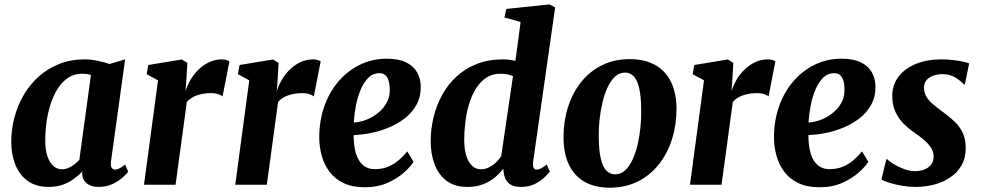

<svg xmlns="http://www.w3.org/2000/svg" viewBox="-20 -837 4444 870"><path d="M483 -106.5Q480.5 -86 486 -77.2Q491.5 -68.5 502 -68.5Q509.5 -68.5 520 -73.5Q530.5 -78.5 547 -91.5L561 -59Q555.5 -51 537.5 -34.2Q519.5 -17.5 491.2 -3.8Q463 10 426.5 10Q395.5 10 375 -4.8Q354.5 -19.5 352 -49.5L353 -60.5Q337.5 -43 315.2 -26.8Q293 -10.5 264.8 -0.2Q236.5 10 201.5 10Q142 10 104.2 -18Q66.5 -46 48.8 -92.5Q31 -139 31 -194.5Q31 -250.5 45.2 -304.5Q59.5 -358.5 87.2 -406.2Q115 -454 155.5 -490.2Q196 -526.5 248.2 -547.2Q300.5 -568 363.5 -568Q391 -568 422.8 -561.5Q454.5 -555 476 -547L547 -568ZM392 -497Q382.5 -500.5 372.2 -501.8Q362 -503 352 -503Q316 -503 288.8 -484.8Q261.5 -466.5 241.8 -435.5Q222 -404.5 209.2 -365Q196.5 -325.5 190.8 -283.2Q185 -241 185 -200.5Q185 -159.5 194.5 -130.2Q204 -101 221 -85.5Q238 -70 261 -70Q273 -70 283.8 -73.8Q294.5 -77.5 304.5 -83.5Q314.5 -89.5 323.2 -97Q332 -104.5 339.5 -112.5Z M632.5 0 696 -473 644.5 -501 652 -542.5 804 -567.5 829 -552 823.5 -461 820.5 -423.5Q829 -451 844.2 -476.8Q859.5 -502.5 881 -523Q902.5 -543.5 929 -555.8Q955.5 -568 986 -568Q998 -568 1007 -564.8Q1016 -561.5 1019.5 -558.5L988.5 -400Q985 -404 971.2 -409.5Q957.5 -415 935 -415Q919 -415 903.2 -412.5Q887.5 -410 873 -405.2Q858.5 -400.5 846.8 -392.8Q835 -385 826.5 -374.5L775.5 0Z M1046 0 1109.5 -473 1058 -501 1065.5 -542.5 1217.5 -567.5 1242.5 -552 1237 -461 1234 -423.5Q1242.5 -451 1257.8 -476.8Q1273 -502.5 1294.5 -523Q1316 -543.5 1342.5 -555.8Q1369 -568 1399.5 -568Q1411.5 -568 1420.5 -564.8Q1429.5 -561.5 1433 -558.5L1402 -400Q1398.5 -404 1384.8 -409.5Q1371 -415 1348.5 -415Q1332.5 -415 1316.8 -412.5Q1301 -410 1286.5 -405.2Q1272 -400.5 1260.2 -392.8Q1248.5 -385 1240 -374.5L1189 0Z M1854 -104Q1841 -82.5 1811.2 -55.8Q1781.5 -29 1736.8 -8.8Q1692 11.5 1633 11.5Q1576 11.5 1536.8 -7.5Q1497.5 -26.5 1473.2 -58.8Q1449 -91 1438 -131Q1427 -171 1426.5 -212.5Q1426.5 -289.5 1449.5 -354.8Q1472.5 -420 1514.2 -468.5Q1556 -517 1611.8 -544Q1667.5 -571 1733 -571Q1786 -571 1819.5 -554.8Q1853 -538.5 1869.2 -510.5Q1885.5 -482.5 1886.5 -448Q1887.5 -400 1867.8 -363.5Q1848 -327 1814.8 -301.2Q1781.5 -275.5 1741 -258.8Q1700.5 -242 1659.2 -234Q1618 -226 1582.5 -225Q1582.5 -188.5 1588.2 -160Q1594 -131.5 1606 -111.5Q1618 -91.5 1636 -81Q1654 -70.5 1677.5 -70.5Q1714 -70.5 1741.5 -82.8Q1769 -95 1789.8 -113.8Q1810.5 -132.5 1825.5 -151ZM1700.5 -505.5Q1670 -505.5 1648.8 -484.2Q1627.5 -463 1613.5 -428.8Q1599.5 -394.5 1592.2 -355.5Q1585 -316.5 1583 -281.5Q1602 -282.5 1624.8 -289.2Q1647.5 -296 1669.2 -308.8Q1691 -321.5 1709 -340Q1727 -358.5 1737.2 -382.5Q1747.5 -406.5 1746 -436Q1745 -470.5 1733.5 -488Q1722 -505.5 1700.5 -505.5Z M2396 -106.5Q2393.5 -88.5 2397.2 -78.5Q2401 -68.5 2412 -68.5Q2420 -68.5 2430 -73.2Q2440 -78 2457.5 -91.5L2471.5 -58.5Q2465.5 -52 2449 -35.2Q2432.5 -18.5 2405.2 -4.2Q2378 10 2340.5 10Q2302.5 10 2283.8 -8Q2265 -26 2261.5 -61L2260.5 -73Q2246.5 -53.5 2224 -34.2Q2201.5 -15 2170 -2.5Q2138.5 10 2098.5 10Q2038.5 10 2001.8 -19Q1965 -48 1948.2 -95Q1931.5 -142 1931.5 -196.5Q1931.5 -251.5 1944.5 -305.5Q1957.5 -359.5 1983.5 -406.8Q2009.5 -454 2048.5 -490.2Q2087.5 -526.5 2140.2 -547.2Q2193 -568 2259.5 -568Q2272.5 -568 2287 -566.2Q2301.5 -564.5 2315.5 -561.5L2339 -737.5L2265.5 -758L2274.5 -796.5L2469.5 -817L2495.5 -803.5ZM2304.5 -492Q2292.5 -497.5 2278 -500.2Q2263.5 -503 2247.5 -503Q2210.5 -503 2182.8 -484.5Q2155 -466 2136 -434.8Q2117 -403.5 2105.2 -364.5Q2093.5 -325.5 2088.5 -283.5Q2083.5 -241.5 2083.5 -202.5Q2083.5 -163.5 2092.2 -133.5Q2101 -103.5 2118 -86.8Q2135 -70 2158 -70Q2178 -70 2195.2 -78.5Q2212.5 -87 2226.8 -100.5Q2241 -114 2251 -128.5Z M2833 -569Q2900.5 -569 2947.5 -543.2Q2994.5 -517.5 3019.8 -467.2Q3045 -417 3045.5 -344Q3045.5 -271.5 3025.2 -207Q3005 -142.5 2966 -93Q2927 -43.5 2870.8 -15Q2814.5 13.5 2743 13.5Q2677 13.5 2630.2 -12.5Q2583.5 -38.5 2558.8 -89Q2534 -139.5 2533.5 -212.5Q2533 -285.5 2553.2 -350Q2573.5 -414.5 2612.2 -463.8Q2651 -513 2706.8 -541Q2762.5 -569 2833 -569ZM2812.5 -508Q2786.5 -508 2766.8 -489.8Q2747 -471.5 2733 -441Q2719 -410.5 2710 -372.8Q2701 -335 2696.8 -295.2Q2692.5 -255.5 2693 -219.5Q2693.5 -153 2703 -115.2Q2712.5 -77.5 2729.2 -62.2Q2746 -47 2767 -47Q2793 -47 2812.5 -65Q2832 -83 2846.2 -113.5Q2860.5 -144 2869.2 -182Q2878 -220 2882 -260Q2886 -300 2885.5 -336.5Q2885 -403.5 2875.5 -440.8Q2866 -478 2849.8 -493Q2833.5 -508 2812.5 -508Z M3106.5 0 3170 -473 3118.5 -501 3126 -542.5 3278 -567.5 3303 -552 3297.5 -461 3294.5 -423.5Q3303 -451 3318.2 -476.8Q3333.5 -502.5 3355 -523Q3376.5 -543.5 3403 -555.8Q3429.5 -568 3460 -568Q3472 -568 3481 -564.8Q3490 -561.5 3493.5 -558.5L3462.5 -400Q3459 -404 3445.2 -409.5Q3431.5 -415 3409 -415Q3393 -415 3377.2 -412.5Q3361.5 -410 3347 -405.2Q3332.5 -400.5 3320.8 -392.8Q3309 -385 3300.5 -374.5L3249.5 0Z M3914.5 -104Q3901.5 -82.5 3871.8 -55.8Q3842 -29 3797.2 -8.8Q3752.5 11.5 3693.5 11.5Q3636.5 11.5 3597.2 -7.5Q3558 -26.5 3533.8 -58.8Q3509.5 -91 3498.5 -131Q3487.5 -171 3487 -212.5Q3487 -289.5 3510 -354.8Q3533 -420 3574.8 -468.5Q3616.5 -517 3672.2 -544Q3728 -571 3793.5 -571Q3846.5 -571 3880 -554.8Q3913.5 -538.5 3929.8 -510.5Q3946 -482.5 3947 -448Q3948 -400 3928.2 -363.5Q3908.5 -327 3875.2 -301.2Q3842 -275.5 3801.5 -258.8Q3761 -242 3719.8 -234Q3678.5 -226 3643 -225Q3643 -188.5 3648.8 -160Q3654.5 -131.5 3666.5 -111.5Q3678.5 -91.5 3696.5 -81Q3714.5 -70.5 3738 -70.5Q3774.5 -70.5 3802 -82.8Q3829.5 -95 3850.2 -113.8Q3871 -132.5 3886 -151ZM3761 -505.5Q3730.5 -505.5 3709.2 -484.2Q3688 -463 3674 -428.8Q3660 -394.5 3652.8 -355.5Q3645.5 -316.5 3643.5 -281.5Q3662.5 -282.5 3685.2 -289.2Q3708 -296 3729.8 -308.8Q3751.5 -321.5 3769.5 -340Q3787.5 -358.5 3797.8 -382.5Q3808 -406.5 3806.5 -436Q3805.5 -470.5 3794 -488Q3782.5 -505.5 3761 -505.5Z M4352 -454.5H4347Q4337 -467.5 4311.5 -484.2Q4286 -501 4250.5 -501Q4228 -501 4209 -494.2Q4190 -487.5 4178.5 -474Q4167 -460.5 4167 -439.5Q4166.5 -419 4176.5 -401Q4186.5 -383 4206.2 -366Q4226 -349 4254 -328.5Q4281 -309 4304.2 -287.2Q4327.5 -265.5 4341.8 -236.2Q4356 -207 4356 -166Q4356 -121.5 4337.5 -88.8Q4319 -56 4287 -34Q4255 -12 4214.2 -1Q4173.5 10 4128.5 10Q4098.5 10 4066.5 4.5Q4034.5 -1 4009 -9Q3983.5 -17 3974 -24.5L3996.5 -116.5H3998.5Q4008.5 -106.5 4029.2 -93.8Q4050 -81 4075.8 -71.2Q4101.5 -61.5 4127 -61.5Q4146.5 -61.5 4165.8 -68Q4185 -74.5 4197.8 -89.2Q4210.5 -104 4210.5 -128Q4210.5 -149.5 4198.8 -167.5Q4187 -185.5 4167 -202.8Q4147 -220 4120.5 -238Q4098 -253.5 4075.5 -275.5Q4053 -297.5 4038 -328.8Q4023 -360 4023 -402.5Q4023 -452 4051.2 -489.2Q4079.5 -526.5 4129.5 -547.2Q4179.5 -568 4245 -568Q4272 -568 4298 -565Q4324 -562 4343.8 -557.8Q4363.5 -553.5 4371.5 -549.5Z"/></svg>

Font: Merriweather ExtraBold
Style: Italic
Weight: 800
Italic angle: -7.8°
Version: Version 2.101